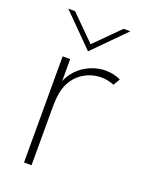

<svg xmlns="http://www.w3.org/2000/svg" viewBox="-133 -767 650 838"><g transform="rotate(20 192.0 -348.5)"><path d="M84.5 0H119.5V-253.5C119.5 -307.5 122.5 -331.5 128.5 -352.5C151.5 -433.5 220 -464.5 276.5 -464.5C296.5 -464.5 318 -459.5 335.5 -452.5L353.5 -483.5C330.5 -494.5 306.5 -499 283 -499C224 -499 150.5 -465.5 119.5 -391V-493H84.5ZM36.5 -697 181 -551.5 325 -697H293.5L181 -584.5L68 -697Z"/></g></svg>

Font: HK Grotesk ExtraLight
Style: Regular
Weight: 200
Designer: Alfredo Marco Pradil
Foundry: Hanken Design Co.
Version: Version 3.001;FEAKit 1.0